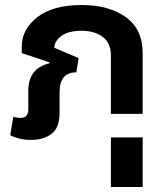

<svg xmlns="http://www.w3.org/2000/svg" viewBox="-20 -549 664 767"><path d="M423 198V-94H550V198ZM104 10Q153 10 185.5 -14Q218 -38 218 -99V-181Q218 -260 285 -260L294 -317L197 -358Q198 -386 226 -406Q254 -426 306 -426Q358 -426 390.5 -401.5Q423 -377 423 -326V0H550V-335Q550 -433 482 -481Q414 -529 308 -529Q190 -529 128.5 -480Q67 -431 67 -364V-337L178 -300L177 -296Q93 -276 93 -186V-112Q93 -78 62 -78Q51 -78 33 -82L21 -9Q57 10 104 10Z"/></svg>

Font: Noto Sans Thai UI Semi
Style: Regular
Weight: 600
Designer: Monotype Design Team
Foundry: Monotype Imaging Inc.
Version: Version 1.901